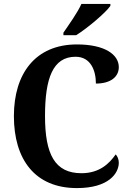

<svg xmlns="http://www.w3.org/2000/svg" viewBox="-20 -951 665 981"><path d="M304 -784V-771H369C428 -808 520 -886 544 -921V-931H396C376 -886 332 -825 304 -784ZM373 10C536 10 587 -66 587 -120C587 -136 580 -154 571 -162C539 -116 489 -66 396 -66C260 -66 210 -163 210 -358C210 -551 250 -661 366 -661C444 -661 470 -590 470 -524C546 -524 587 -559 587 -608C587 -672 516 -724 373 -724C161 -724 51 -575 51 -358C51 -137 158 10 373 10Z"/></svg>

Font: Noto Serif Tamil SemiCondensed
Style: Bold
Weight: 700
Width: 4
Designer: Indian Type Foundry, Tom Grace, and the Monotype Design Team
Foundry: Monotype Imaging Inc.
Version: Version 2.004